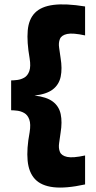

<svg xmlns="http://www.w3.org/2000/svg" viewBox="-20 -632 432 862"><path d="M362 196Q275 215 220 208.5Q165 202 137 172Q109 142 104 89Q99 36 113 -38Q119 -75 111.5 -95.5Q104 -116 89 -124.5Q74 -133 57.5 -135Q41 -137 30 -137V-271Q41 -271 57.5 -273Q74 -275 89 -283.5Q104 -292 111.5 -312.5Q119 -333 113 -370Q100 -444 104.5 -495Q109 -546 137 -574.5Q165 -603 220 -610Q275 -617 362 -603V-473Q307 -485 281.5 -479.5Q256 -474 249 -457Q242 -440 245.5 -417.5Q249 -395 252 -372Q260 -324 252.5 -288Q245 -252 217 -230.5Q189 -209 135 -203Q189 -197 217 -176Q245 -155 252.5 -119.5Q260 -84 252 -36Q249 -13 245.5 10Q242 33 249 50Q256 67 281.5 72.5Q307 78 362 66Z"/></svg>

Font: Darker Grotesque Light Black
Style: Regular
Weight: 900
Version: Version 1.000;gftools[0.9.28]